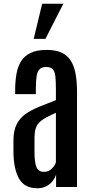

<svg xmlns="http://www.w3.org/2000/svg" viewBox="-20 -1011 494 1038"><path d="M182.1 6.8Q111.8 6.8 82.5 -46.1Q53.2 -99.1 52.7 -189.9V-251Q52.7 -303.7 69.3 -337.6Q85.9 -371.6 116.7 -393.6Q147.5 -415.5 189.5 -432.9Q231.4 -450.2 282.2 -469.7V-529.3Q282.2 -572.3 279.3 -598.4Q276.4 -624.5 265.1 -636.7Q253.9 -648.9 229.5 -648.9Q205.6 -648.9 193.6 -636.5Q181.6 -624 177.7 -597.9Q173.8 -571.8 173.8 -530.8V-502H62V-523.4Q62 -571.8 69.1 -611.8Q76.2 -651.9 94.5 -680.7Q112.8 -709.5 146.2 -725.3Q179.7 -741.2 232.4 -741.2Q281.2 -741.2 313 -726.3Q344.7 -711.4 363 -682.4Q381.3 -653.3 388.9 -610.4Q396.5 -567.4 396.5 -510.7V0H283.2V-67.4Q278.3 -50.3 265.1 -33Q252 -15.6 231 -4.4Q210 6.8 182.1 6.8ZM217.3 -82Q242.7 -82 260 -99.1Q277.3 -116.2 282.2 -133.8V-401.4Q248 -385.7 225.6 -373.3Q203.1 -360.8 190.2 -346.7Q177.2 -332.5 171.9 -312.7Q166.5 -293 166.5 -263.7V-189.5Q166.5 -132.8 177.2 -107.4Q188 -82 217.3 -82ZM162.1 -800.8 208 -990.7H322.3L225.6 -800.8Z"/></svg>

Font: Antonio SemiBold
Style: Regular
Weight: 600
Designer: Vernon Adams
Foundry: Vernon Adams
Version: Version 1.002